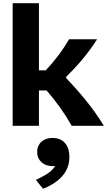

<svg xmlns="http://www.w3.org/2000/svg" viewBox="-20 -785 668 1198"><path d="M59 -765V0H223V-220.5H271C330 -152 382.5 -79.5 427.5 0H628C550.5 -128 461 -225 392.5 -298.5V-305C461 -373.5 523 -441.5 586 -540H411C371.5 -472 325.5 -410 265.5 -346H223V-765ZM204 337.5 248.5 393C331.5 360 413 300.5 413 195C413 113.5 367.5 75.5 308 75.5C252 75.5 212 109 212 163C212 218 253.5 251.5 307 251.5C313 251.5 318.5 251 324 250.5C302.5 289.5 254 313 204 337.5Z"/></svg>

Font: Monaspace Argon ExtraBold
Style: Bold
Weight: 800
Designer: Riley Cran & the Lettermatic Team
Foundry: Lettermatic
Version: Version 1.000 (Monaspace Argon)